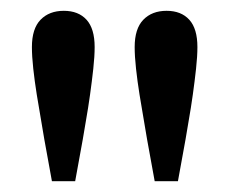

<svg xmlns="http://www.w3.org/2000/svg" viewBox="-20 -756 425 355"><path d="M98 -736Q125 -736 140 -719.5Q155 -703 155 -669Q155 -652 152.5 -629Q150 -606 146.5 -581Q143 -556 139 -533.5Q135 -511 133 -498L119 -421H76L62 -498Q60 -511 56 -533.5Q52 -556 48 -581Q44 -606 41.5 -629Q39 -652 39 -669Q39 -703 55 -719.5Q71 -736 98 -736ZM288 -736Q315 -736 330 -719.5Q345 -703 345 -669Q345 -652 342.5 -629Q340 -606 336.5 -581Q333 -556 329 -533.5Q325 -511 323 -498L309 -421H266L252 -498Q250 -511 246 -533.5Q242 -556 238 -581Q234 -606 231.5 -629Q229 -652 229 -669Q229 -703 245 -719.5Q261 -736 288 -736Z"/></svg>

Font: Source Serif 4 18pt Medium
Style: Regular
Weight: 500
Designer: Frank Grießhammer
Foundry: Adobe Systems Incorporated
Version: Version 4.004;hotconv 1.0.116;makeotfexe 2.5.65601